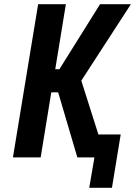

<svg xmlns="http://www.w3.org/2000/svg" viewBox="-20 -755 648 921"><path d="M408 146 433 0H351L259 -312H226L175 0H42L163 -735H296L245 -423H265L460 -735H608L370 -368L452 -110H559L517 146Z"/></svg>

Font: Iosevka Curly XBdExObl
Style: Regular
Weight: 800
Width: 7
Italic angle: -9°
Monospace: yes
Designer: Belleve Invis
Foundry: Belleve Invis
Version: Version 11.1.0; ttfautohint (v1.8.3)